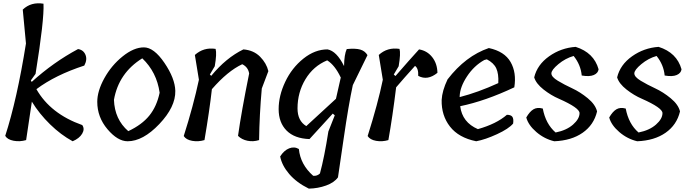

<svg xmlns="http://www.w3.org/2000/svg" viewBox="-20 -838 4107 1139"><path d="M163 -361 168 -352Q297 -469 443 -547Q475 -542 487 -513Q499 -484 480 -449Q308 -393 196 -309Q279 -163 468 -96Q484 -73 467.5 -45Q451 -17 411 0Q341 -38 277 -100.5Q213 -163 169 -235Q158 -160 135 -7Q97 4 60.5 -3Q24 -10 11 -32Q81 -248 134 -580L115 -781Q164 -828 238 -816Q243 -723 191 -400Z M557 -234Q557 -298 599 -374Q641 -450 707.5 -503.5Q774 -557 833.5 -557Q893 -557 955.5 -465Q1018 -373 1020 -299Q1022 -204 925 -102Q828 0 737 0Q678 0 617.5 -71.5Q557 -143 557 -234ZM824 -492Q684 -405 656 -246Q660 -130 741 -60Q822 -98 866 -152.5Q910 -207 927 -288Q910 -410 824 -492Z M1225 -396 1233 -388Q1321 -495 1424 -545Q1485 -540 1523 -501.5Q1561 -463 1572 -416L1533 -313Q1519 -157 1517 -7Q1482 4 1448 -3Q1414 -10 1392 -32Q1412 -175 1458 -402Q1452 -440 1417 -457Q1331 -417 1237 -309Q1223 -183 1193 -7Q1156 4 1120 -2.5Q1084 -9 1070 -31Q1127 -210 1160 -365L1136 -512Q1188 -559 1259 -548Q1267 -520 1254 -445Z M1954 -164 1816 -13Q1727 -16 1680 -63.5Q1633 -111 1633 -190.5Q1633 -270 1672 -352.5Q1711 -435 1779.5 -490Q1848 -545 1923 -545Q1977 -535 2021 -446Q2022 -515 2037 -547Q2089 -552 2117 -544Q2145 -536 2160 -511L2073 -333Q2048 -218 2018.5 -14.5Q1989 189 1985 214Q1963 245 1914.5 262.5Q1866 280 1812 281Q1739 245 1695.5 194Q1652 143 1642 90Q1665 54 1695.5 42Q1726 30 1753 46Q1762 138 1838 205Q1862 207 1878 191Q1904 96 1928 -58L1966 -154ZM1745 -195Q1745 -121 1797 -90Q1949 -229 1973 -252L2002 -380L2001 -379Q1967 -451 1921 -480Q1839 -446 1792 -368Q1745 -290 1745 -195Z M2316 -396 2326 -387Q2412 -486 2466 -545Q2514 -537 2544 -499Q2574 -461 2575 -406Q2516 -358 2461 -388Q2463 -433 2442 -447Q2376 -374 2330 -320Q2309 -148 2284 -7Q2247 4 2211 -2.5Q2175 -9 2161 -31Q2222 -224 2251 -365L2227 -512Q2278 -559 2350 -548Q2358 -521 2345 -445Z M2880 -553Q2973 -533 3009 -470Q3045 -407 3031 -320Q2860 -239 2710 -208Q2722 -112 2815 -72Q2925 -103 2987 -157Q3011 -157 3019.5 -145Q3028 -133 3024 -105Q2998 -74 2928.5 -42Q2859 -10 2805 0Q2701 -21 2649.5 -87Q2598 -153 2600 -245Q2603 -300 2635 -367Q2742 -506 2880 -553ZM2707 -268V-262Q2816 -290 2936 -345Q2939 -400 2924 -432.5Q2909 -465 2868 -486L2853 -482Q2792 -448 2750.5 -385Q2709 -322 2707 -268Z M3418 -167Q3418 -198 3296 -252Q3249 -272 3204.5 -307Q3160 -342 3149 -379Q3167 -454 3237.5 -504Q3308 -554 3395 -560Q3503 -526 3531 -427Q3528 -404 3502.5 -393Q3477 -382 3431 -390Q3425 -454 3383 -506Q3334 -492 3292.5 -457.5Q3251 -423 3251 -402.5Q3251 -382 3289 -359Q3327 -336 3374.5 -314Q3422 -292 3467 -255Q3512 -218 3522 -177Q3503 -97 3436.5 -50.5Q3370 -4 3268 0Q3209 -14 3161.5 -55Q3114 -96 3102 -141Q3122 -176 3144.5 -189.5Q3167 -203 3200 -194Q3217 -103 3276 -52Q3341 -65 3379.5 -99Q3418 -133 3418 -167Z M3910 -167Q3910 -198 3788 -252Q3741 -272 3696.5 -307Q3652 -342 3641 -379Q3659 -454 3729.5 -504Q3800 -554 3887 -560Q3995 -526 4023 -427Q4020 -404 3994.5 -393Q3969 -382 3923 -390Q3917 -454 3875 -506Q3826 -492 3784.5 -457.5Q3743 -423 3743 -402.5Q3743 -382 3781 -359Q3819 -336 3866.5 -314Q3914 -292 3959 -255Q4004 -218 4014 -177Q3995 -97 3928.5 -50.5Q3862 -4 3760 0Q3701 -14 3653.5 -55Q3606 -96 3594 -141Q3614 -176 3636.5 -189.5Q3659 -203 3692 -194Q3709 -103 3768 -52Q3833 -65 3871.5 -99Q3910 -133 3910 -167Z"/></svg>

Font: Tillana Medium
Style: Regular
Weight: 500
Designer: Lipi Raval (Devanagari, Latin), Jonny Pinhorn (Latin)
Foundry: Indian Type Foundry
Version: Version 2.003;PS 1.0;hotconv 1.0.79;makeotf.lib2.5.61930; tt